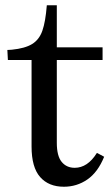

<svg xmlns="http://www.w3.org/2000/svg" viewBox="-20 -700 424 730"><path d="M8 -510 25 -511Q75 -516 102 -532.5Q129 -549 141 -583Q153 -617 158 -680H196V-520H370V-472H196V-157Q196 -107 214.5 -84.5Q233 -62 264 -62Q313 -62 348 -118H350L376 -104Q352 -45 312 -17.5Q272 10 223 10Q165 10 132.5 -27Q100 -64 100 -143V-472H10Z"/></svg>

Font: Minipax
Style: Regular
Weight: 400
Designer: Raphaël Ronot, Igor Stepanchenko (Cyrillic)
Foundry: steppetype
Version: Version 1.002